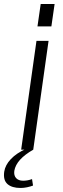

<svg xmlns="http://www.w3.org/2000/svg" viewBox="-53 -743 313 953"><path d="M188 -540 112 0H52L128 -540ZM218 -723 202 -612H133L149 -723ZM49 190Q6 190 -16 170.5Q-38 151 -32 109Q-27 76 1 46.5Q29 17 76 -4L112 0Q70 24 46.5 50Q23 76 18 105Q15 128 27 141Q39 154 62 154Q84 154 106 146L111 178Q98 183 81.5 186.5Q65 190 49 190Z"/></svg>

Font: Pathway Extreme 8pt Thin
Style: Italic
Weight: 100
Italic angle: -8°
Designer: Eduardo Rodriguez Tunni
Foundry: Eduardo Rodriguez Tunni
Version: Version 1.000